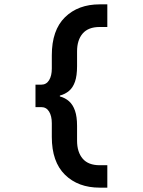

<svg xmlns="http://www.w3.org/2000/svg" viewBox="-20 -732 656 882"><path d="M438 130Q339 130 278.5 70.8Q218 11.5 218 -103V-166Q218 -199 205.5 -219.5Q193 -240 169 -240H143V-343H169Q193 -343 205.5 -363.5Q218 -384 218 -417V-478Q218 -593.5 278.5 -652.8Q339 -712 438 -712H473V-608H438Q385.5 -608 359.8 -578Q334 -548 334 -496V-428Q334 -384 324.5 -356.8Q315 -329.5 297.2 -314.5Q279.5 -299.5 255 -293V-289Q279.5 -282.5 297.2 -266.8Q315 -251 324.5 -223.5Q334 -196 334 -154V-86Q334 -33.5 359.8 -3.2Q385.5 27 438 27H473V130Z"/></svg>

Font: Overpass Mono Light
Style: Regular
Weight: 300
Monospace: yes
Designer: Delve Withrington, Dave Bailey
Foundry: Delve Fonts LLC
Version: Version 4.000